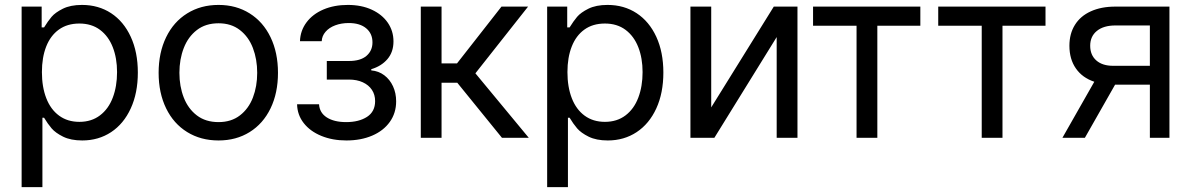

<svg xmlns="http://www.w3.org/2000/svg" viewBox="-20 -557 4814 776"><path d="M67.4 -530.3H148.4V-446.3H158.2Q173.8 -471.7 188.5 -489Q203.1 -506.3 233.9 -521.7Q264.6 -537.1 311.5 -537.1Q377.9 -537.1 429 -503.7Q480 -470.2 508.5 -408.2Q537.1 -346.2 537.1 -263.7Q537.1 -181.2 508.5 -118.9Q480 -56.6 429 -22.9Q377.9 10.7 312.5 10.7Q266.1 10.7 235.1 -4.6Q204.1 -20 188.5 -38.3Q172.9 -56.6 158.2 -81.1H151.4V199.2H67.4ZM300.8 -64.5Q349.6 -64.5 384 -90.6Q418.5 -116.7 435.8 -162.4Q453.1 -208 453.1 -265.6Q453.1 -321.8 435.8 -366.2Q418.5 -410.6 384.3 -436.3Q350.1 -461.9 300.8 -461.9Q252 -461.9 218 -437.5Q184.1 -413.1 166.7 -368.9Q149.4 -324.7 149.4 -265.6Q149.4 -205.6 167 -160.2Q184.6 -114.7 218.8 -89.6Q252.9 -64.5 300.8 -64.5Z M621.1 -262.7Q621.1 -344.2 651.4 -406.5Q681.6 -468.8 736.6 -502.9Q791.5 -537.1 863.3 -537.1Q934.6 -537.1 989 -502.9Q1043.5 -468.8 1073.5 -406.5Q1103.5 -344.2 1103.5 -262.7Q1103.5 -181.2 1073.5 -119.1Q1043.5 -57.1 989 -23.2Q934.6 10.7 863.3 10.7Q791.5 10.7 736.6 -23.2Q681.6 -57.1 651.4 -119.1Q621.1 -181.2 621.1 -262.7ZM1019.5 -262.7Q1019.5 -317.4 1002.2 -362.8Q984.9 -408.2 949.7 -435.5Q914.6 -462.9 863.3 -462.9Q811 -462.9 775.6 -435.5Q740.2 -408.2 722.7 -362.8Q705.1 -317.4 705.1 -262.7Q705.1 -208 722.7 -162.8Q740.2 -117.7 775.6 -90.6Q811 -63.5 863.3 -63.5Q914.6 -63.5 949.7 -90.6Q984.9 -117.7 1002.2 -162.8Q1019.5 -208 1019.5 -262.7Z M1378.9 -63.5Q1430.7 -63.5 1463.4 -84.7Q1496.1 -106 1496.1 -148.4Q1496.1 -174.3 1483.2 -193.8Q1470.2 -213.4 1446.3 -224.4Q1422.4 -235.4 1390.6 -235.4H1300.8V-310.5H1390.6Q1437 -310.5 1461.2 -331.3Q1485.4 -352.1 1485.4 -385.7Q1485.4 -421.4 1460 -442.6Q1434.6 -463.9 1389.6 -463.9Q1359.4 -463.9 1334.7 -454.6Q1310.1 -445.3 1295.7 -428.5Q1281.2 -411.6 1280.3 -390.6H1192.4Q1193.8 -433.1 1218.8 -466.6Q1243.7 -500 1287.1 -518.6Q1330.6 -537.1 1385.7 -537.1Q1440.9 -537.1 1482.7 -517.8Q1524.4 -498.5 1547.4 -465.1Q1570.3 -431.6 1570.3 -389.6Q1570.3 -346.7 1545.9 -318.1Q1521.5 -289.6 1480.5 -277.3V-272.5Q1510.3 -270 1533 -252.9Q1555.7 -235.8 1568.4 -208.3Q1581.1 -180.7 1581.1 -147.5Q1581.1 -100.1 1555.4 -64.2Q1529.8 -28.3 1484.1 -8.8Q1438.5 10.7 1379.9 10.7Q1323.7 10.7 1278.6 -7.8Q1233.4 -26.4 1207.5 -59.6Q1181.6 -92.8 1180.7 -135.7H1269.5Q1271.5 -101.1 1301 -82.3Q1330.6 -63.5 1378.9 -63.5Z M1680.7 -530.3H1764.6V-300.8H1827.1L2006.8 -530.3H2114.3L1901.4 -260.7L2117.2 0H2008.8L1828.1 -222.7H1764.6V0H1680.7Z M2191.4 -530.3H2272.5V-446.3H2282.2Q2297.9 -471.7 2312.5 -489Q2327.1 -506.3 2357.9 -521.7Q2388.7 -537.1 2435.5 -537.1Q2502 -537.1 2553 -503.7Q2604 -470.2 2632.6 -408.2Q2661.1 -346.2 2661.1 -263.7Q2661.1 -181.2 2632.6 -118.9Q2604 -56.6 2553 -22.9Q2502 10.7 2436.5 10.7Q2390.1 10.7 2359.1 -4.6Q2328.1 -20 2312.5 -38.3Q2296.9 -56.6 2282.2 -81.1H2275.4V199.2H2191.4ZM2424.8 -64.5Q2473.6 -64.5 2508.1 -90.6Q2542.5 -116.7 2559.8 -162.4Q2577.1 -208 2577.1 -265.6Q2577.1 -321.8 2559.8 -366.2Q2542.5 -410.6 2508.3 -436.3Q2474.1 -461.9 2424.8 -461.9Q2376 -461.9 2342 -437.5Q2308.1 -413.1 2290.8 -368.9Q2273.4 -324.7 2273.4 -265.6Q2273.4 -205.6 2291 -160.2Q2308.6 -114.7 2342.8 -89.6Q2377 -64.5 2424.8 -64.5Z M3107.4 -530.3H3203.1V0H3119.1V-407.2L2867.2 0H2770.5V-530.3H2854.5V-123Z M3266.1 -530.3H3699.7V-453.1H3525.9V0H3441.9V-453.1H3266.1Z M3772 -530.3H4205.6V-453.1H4031.7V0H3947.8V-453.1H3772Z M4627.4 -214.8H4486.8L4364.7 0H4273.9L4402.8 -226.6Q4354.5 -242.7 4328.4 -280.3Q4302.2 -317.9 4302.2 -372.1Q4302.2 -420.9 4324.5 -456.5Q4346.7 -492.2 4388.7 -511.2Q4430.7 -530.3 4487.8 -530.3H4706.5V0H4627.4ZM4479 -291H4627.4V-454.1H4487.8Q4440.4 -454.1 4413.3 -432.1Q4386.2 -410.2 4386.2 -372.1Q4386.2 -334.5 4410.9 -312.7Q4435.5 -291 4479 -291Z"/></svg>

Font: Pretendard JP
Style: Regular
Weight: 400
Designer: Base glyphs from Inter by Rasmus Andersson; Hangeul glyphs from Noto Sans CJK(Source Han Sans) by Jang Soo-young and Kan
Foundry: Kil Hyung-jin
Version: Version 1.309